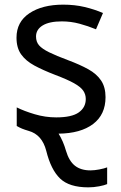

<svg xmlns="http://www.w3.org/2000/svg" viewBox="-20 -566 519 826"><path d="M360 240Q278 240 238.5 202Q199 164 179 83Q161 13 103 -3Q86 -8 75 -12.5Q64 -17 52 -24V-104Q84 -88 129.5 -74.5Q175 -61 222 -61Q289 -61 319 -82.5Q349 -104 349 -140Q349 -160 338 -176Q327 -192 298.5 -208Q270 -224 217 -244Q165 -264 128 -284Q91 -304 71 -332Q51 -360 51 -404Q51 -472 106.5 -509Q162 -546 252 -546Q301 -546 343.5 -536Q386 -526 423 -510L393 -440Q359 -454 322 -464Q285 -474 246 -474Q192 -474 163.5 -456.5Q135 -439 135 -409Q135 -386 148 -371Q161 -356 191.5 -341Q222 -326 273 -307Q324 -288 360 -268Q396 -248 415 -219.5Q434 -191 434 -148Q434 -73 380.5 -32.5Q327 8 232 9Q242 25 250 43.5Q258 62 264 83Q277 127 302.5 147Q328 167 369 167Q386 167 407 163Q428 159 441 154V226Q430 231 406.5 235.5Q383 240 360 240Z"/></svg>

Font: BC Sans
Style: Regular
Weight: 400
Designer: Monotype Design Team
Province of B.C.
Foundry: Monotype Imaging Inc.
Version: Version 2.000;GOOG;noto-source:20170915:90ef993387c0